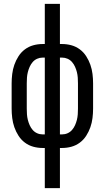

<svg xmlns="http://www.w3.org/2000/svg" viewBox="-20 -755 540 990"><path d="M211 215V8H200Q175 8 151.5 1.5Q128 -5 108.5 -19.5Q89 -34 75.5 -55Q62 -76 54 -99Q46 -122 43 -146.5Q40 -171 40 -195V-325Q40 -349 43 -373.5Q46 -398 54 -421Q62 -444 75.5 -465Q89 -486 108.5 -500.5Q128 -515 151.5 -521.5Q175 -528 200 -528H211V-735H289V-528H300Q325 -528 348.5 -521.5Q372 -515 391.5 -500.5Q411 -486 424.5 -465Q438 -444 446 -421Q454 -398 457 -373.5Q460 -349 460 -325V-195Q460 -171 457 -146.5Q454 -122 446 -99Q438 -76 424.5 -55Q411 -34 391.5 -19.5Q372 -5 348.5 1.5Q325 8 300 8H289V215ZM200 -62H211V-458H200Q185 -458 171.5 -452Q158 -446 148.5 -435Q139 -424 133 -410.5Q127 -397 123.5 -383Q120 -369 119 -354.5Q118 -340 118 -325V-195Q118 -180 119 -165.5Q120 -151 123.5 -137Q127 -123 133 -109.5Q139 -96 148.5 -85Q158 -74 171.5 -68Q185 -62 200 -62ZM289 -62H300Q315 -62 328.5 -68Q342 -74 351.5 -85Q361 -96 367 -109.5Q373 -123 376.5 -137Q380 -151 381 -165.5Q382 -180 382 -195V-325Q382 -340 381 -354.5Q380 -369 376.5 -383Q373 -397 367 -410.5Q361 -424 351.5 -435Q342 -446 328.5 -452Q315 -458 300 -458H289Z"/></svg>

Font: Iosevka Fuck
Style: Regular
Weight: 400
Monospace: yes
Designer: Belleve Invis
Foundry: Belleve Invis
Version: Version 28.0.7; ttfautohint (v1.8.3)